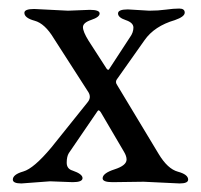

<svg xmlns="http://www.w3.org/2000/svg" viewBox="-20 -425 470 449"><path d="M400 4 316 0 243 1Q220 1 220 -8Q220 -20 248 -29Q276 -38 276 -52Q276 -60 270 -70L216 -162Q211 -170 208 -165L141 -67Q136 -59 136 -44.5Q136 -30 150 -26Q173 -18 173 -8.5Q173 1 150 1L97 -1L30 4Q10 4 10 -5Q10 -17 34.5 -24Q59 -31 100 -80L185 -186Q194 -197 187 -209L106 -335Q85 -370 61 -376.5Q37 -383 37 -395Q37 -404 60 -404L139 -400L190 -402Q213 -402 213 -393.5Q213 -385 193.5 -378.5Q174 -372 174 -361.5Q174 -351 187 -330L227 -268Q232 -259 235 -263L284 -338Q292 -349 292 -360.5Q292 -372 274 -378Q256 -384 256 -393.5Q256 -403 279 -403L329 -400Q350 -400 368 -402.5Q386 -405 399 -405Q412 -405 412 -395.5Q412 -386 389 -378Q341 -364 318 -331L253 -239Q249 -233 254 -226L351 -65Q372 -30 396 -23.5Q420 -17 420 -5Q420 4 400 4Z"/></svg>

Font: EB Garamond
Style: Regular
Weight: 400
Version: Version 0.012